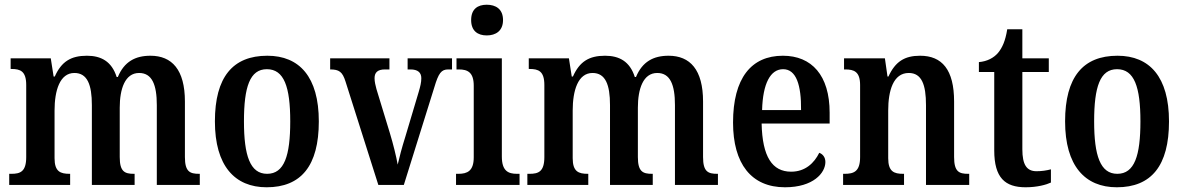

<svg xmlns="http://www.w3.org/2000/svg" viewBox="-20 -783 5013 813"><path d="M19 0H277V-47H275C236 -47 211 -56 211 -113V-315C211 -399 233 -474 295 -474C350 -474 369 -424 369 -338V0H550V-47H547C508 -47 487 -56 487 -118V-327C487 -406 509 -474 569 -474C624 -474 644 -424 644 -338V0H826V-47H823C784 -47 763 -56 763 -118V-353C763 -488 708 -547 617 -547C553 -547 506 -522 479 -457H474C453 -523 408 -547 348 -547C280 -547 240 -522 212 -459H207L195 -536H25V-491H28C66 -491 91 -482 91 -423V-118C91 -56 66 -47 28 -47H19Z M1109 10C1255 10 1330 -81 1330 -269C1330 -457 1248 -547 1112 -547C966 -547 890 -457 890 -269C890 -81 974 10 1109 10ZM1111 -47C1039 -47 1013 -124 1013 -269C1013 -415 1038 -490 1110 -490C1183 -490 1209 -415 1209 -269C1209 -124 1184 -47 1111 -47Z M1443 -438 1582 0H1690L1819 -413C1837 -474 1849 -489 1878 -489H1894V-536H1706V-489H1718C1749 -489 1764 -476 1764 -452C1764 -434 1760 -418 1753 -394L1696 -203C1682 -159 1670 -113 1664 -86C1658 -120 1645 -173 1631 -219L1574 -406C1570 -422 1566 -436 1566 -452C1566 -476 1579 -489 1610 -489H1629V-536H1378V-489C1416 -489 1430 -479 1443 -438Z M2041 -633C2079 -633 2110 -652 2110 -698C2110 -745 2079 -763 2041 -763C2003 -763 1975 -745 1975 -698C1975 -652 2003 -633 2041 -633ZM1911 0H2180V-47H2169C2132 -47 2105 -59 2105 -120V-536H1913V-489H1923C1960 -489 1986 -477 1986 -420V-117C1986 -59 1959 -47 1921 -47H1911Z M2213 0H2471V-47H2469C2430 -47 2405 -56 2405 -113V-315C2405 -399 2427 -474 2489 -474C2544 -474 2563 -424 2563 -338V0H2744V-47H2741C2702 -47 2681 -56 2681 -118V-327C2681 -406 2703 -474 2763 -474C2818 -474 2838 -424 2838 -338V0H3020V-47H3017C2978 -47 2957 -56 2957 -118V-353C2957 -488 2902 -547 2811 -547C2747 -547 2700 -522 2673 -457H2668C2647 -523 2602 -547 2542 -547C2474 -547 2434 -522 2406 -459H2401L2389 -536H2219V-491H2222C2260 -491 2285 -482 2285 -423V-118C2285 -56 2260 -47 2222 -47H2213Z M3304 10C3424 10 3475 -51 3475 -97C3475 -118 3463 -131 3449 -136C3428 -93 3390 -56 3330 -56C3250 -56 3208 -119 3205 -260H3493V-306C3493 -464 3417 -547 3295 -547C3161 -547 3084 -452 3084 -264C3084 -90 3161 10 3304 10ZM3372 -317H3207C3210 -429 3242 -490 3296 -490C3352 -490 3373 -422 3372 -317Z M3550 0H3808V-47H3804C3766 -47 3741 -56 3741 -113V-315C3741 -398 3762 -474 3828 -474C3883 -474 3901 -424 3901 -338V0H4084V-47H4079C4041 -47 4020 -56 4020 -118V-353C4020 -488 3969 -547 3876 -547C3810 -547 3771 -522 3742 -459H3738L3727 -536H3554V-489H3559C3596 -489 3622 -480 3622 -423V-118C3622 -56 3595 -47 3556 -47H3550Z M4323 10C4372 10 4411 -1 4430 -10V-66C4411 -61 4391 -58 4369 -58C4327 -58 4309 -86 4309 -151V-478H4421V-536H4309V-659H4245C4237 -609 4224 -581 4206 -559C4188 -538 4160 -523 4125 -520V-478H4190V-146C4190 -30 4236 10 4323 10Z M4709 10C4855 10 4930 -81 4930 -269C4930 -457 4848 -547 4712 -547C4566 -547 4490 -457 4490 -269C4490 -81 4574 10 4709 10ZM4711 -47C4639 -47 4613 -124 4613 -269C4613 -415 4638 -490 4710 -490C4783 -490 4809 -415 4809 -269C4809 -124 4784 -47 4711 -47Z"/></svg>

Font: Noto Serif Bengali Condensed
Style: Regular
Weight: 400
Width: 3
Designer: Juan Bruce, Universal Thirst, Indian Type Foundry and the Monotype Design Team.
Foundry: Monotype Imaging Inc.
Version: Version 2.003